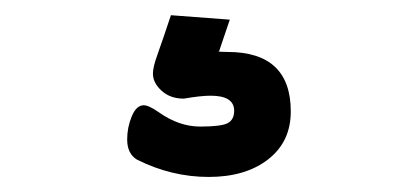

<svg xmlns="http://www.w3.org/2000/svg" viewBox="-20 -49 540 255"><path d="M162.1 163.1Q148.9 155.3 148.9 136.2Q148.9 120.1 155 105.5Q161.1 90.8 170.9 90.8Q177.7 90.8 190.9 100.1Q217.8 119.1 245.8 119.1Q273.9 119.1 282.5 114.5Q291 109.9 291 98.1Q291 78.1 259.8 78.1Q246.6 78.1 224.1 82Q206.1 82 194.6 71.5Q183.1 61 183.1 48.8Q183.1 40 189 23.9Q196.8 2 207 -28.8L285.2 -22.9L271 19H270Q270 20 282.2 20Q366.2 20 366.2 99.1Q366.2 139.2 336.2 162.6Q306.2 186 257.1 186Q208 186 162.1 163.1Z"/></svg>

Font: LXGW WenKai Screen R
Style: Regular
Weight: 400
Designer: Fontworks Inc.
Version: Version 1.235;May 31, 2022